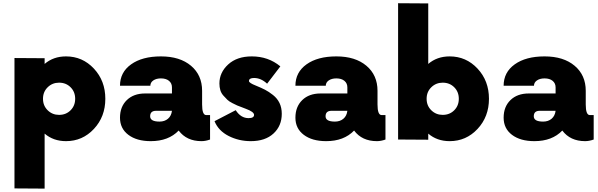

<svg xmlns="http://www.w3.org/2000/svg" viewBox="-20 -856 3671 1178"><path d="M385 -510Q486.2 -510 556.2 -435Q626.2 -360 626.2 -250Q626.2 -140 556.2 -65Q486.2 10 385 10Q307.5 10 253.8 -36.2V301.2L68.8 300V-500L253.8 -498.8V-463.8Q307.5 -510 385 -510ZM342.5 -151.2Q385 -151.2 413.1 -179.4Q441.2 -207.5 441.2 -250Q441.2 -292.5 413.1 -320.6Q385 -348.8 342.5 -348.8Q301.2 -348.8 272.5 -320.6Q243.8 -292.5 243.8 -250Q243.8 -207.5 272.5 -179.4Q301.2 -151.2 342.5 -151.2Z M1245 -150H1268.8V0Q1241.2 10 1216.2 10Q1125 10 1076.2 -55Q1013.8 10 905 10Q818.8 10 767.5 -28.8Q716.2 -67.5 716.2 -133.8Q716.2 -201.2 758.1 -241.9Q800 -282.5 870 -282.5H1035V-320Q1035 -345 1016.9 -360Q998.8 -375 967.5 -375Q938.8 -375 920.6 -362.5Q902.5 -350 902.5 -330H716.2Q716.2 -412.5 784.4 -461.2Q852.5 -510 967.5 -510Q1083.8 -510 1151.9 -452.5Q1220 -395 1220 -298.8V-215Q1220 -150 1245 -150ZM958.8 -110Q990 -110 1010.6 -127.5Q1031.2 -145 1035 -176.2H937.5Q901.2 -176.2 901.2 -142.5Q901.2 -110 958.8 -110Z M1518.8 10Q1445 10 1382.5 -21.9Q1320 -53.8 1296.2 -112.5L1426.2 -180Q1457.5 -131.2 1505 -131.2Q1538.8 -131.2 1538.8 -151.2Q1538.8 -170 1487.5 -188.8L1465 -197.5Q1443.8 -205 1435.6 -208.8Q1427.5 -212.5 1406.2 -223.1Q1385 -233.8 1375 -243.8Q1365 -253.8 1351.2 -268.8Q1337.5 -283.8 1331.9 -302.5Q1326.2 -321.2 1326.2 -343.8Q1326.2 -411.2 1380 -460.6Q1433.8 -510 1525 -510Q1626.2 -510 1700 -448.8L1618.8 -342.5Q1581.2 -377.5 1538.8 -377.5Q1507.5 -377.5 1507.5 -358.8Q1507.5 -347.5 1548.8 -331.2Q1582.5 -317.5 1605.6 -305.6Q1628.8 -293.8 1655 -273.1Q1681.2 -252.5 1695 -223.8Q1708.8 -195 1708.8 -157.5Q1708.8 -83.8 1658.1 -36.9Q1607.5 10 1518.8 10Z M2321.2 -150H2345V0Q2317.5 10 2292.5 10Q2201.2 10 2152.5 -55Q2090 10 1981.2 10Q1895 10 1843.8 -28.8Q1792.5 -67.5 1792.5 -133.8Q1792.5 -201.2 1834.4 -241.9Q1876.2 -282.5 1946.2 -282.5H2111.2V-320Q2111.2 -345 2093.1 -360Q2075 -375 2043.8 -375Q2015 -375 1996.9 -362.5Q1978.8 -350 1978.8 -330H1792.5Q1792.5 -412.5 1860.6 -461.2Q1928.8 -510 2043.8 -510Q2160 -510 2228.1 -452.5Q2296.2 -395 2296.2 -298.8V-215Q2296.2 -150 2321.2 -150ZM2035 -110Q2066.2 -110 2086.9 -127.5Q2107.5 -145 2111.2 -176.2H2013.8Q1977.5 -176.2 1977.5 -142.5Q1977.5 -110 2035 -110Z M2738.8 -510Q2840 -510 2910 -435Q2980 -360 2980 -250Q2980 -140 2910 -65Q2840 10 2738.8 10Q2661.2 10 2607.5 -36.2V1.2L2422.5 0V-836.2L2607.5 -835V-463.8Q2661.2 -510 2738.8 -510ZM2696.2 -151.2Q2738.8 -151.2 2766.9 -179.4Q2795 -207.5 2795 -250Q2795 -292.5 2766.9 -320.6Q2738.8 -348.8 2696.2 -348.8Q2655 -348.8 2626.2 -320.6Q2597.5 -292.5 2597.5 -250Q2597.5 -207.5 2626.2 -179.4Q2655 -151.2 2696.2 -151.2Z M3598.8 -150H3622.5V0Q3595 10 3570 10Q3478.8 10 3430 -55Q3367.5 10 3258.8 10Q3172.5 10 3121.2 -28.8Q3070 -67.5 3070 -133.8Q3070 -201.2 3111.9 -241.9Q3153.8 -282.5 3223.8 -282.5H3388.8V-320Q3388.8 -345 3370.6 -360Q3352.5 -375 3321.2 -375Q3292.5 -375 3274.4 -362.5Q3256.2 -350 3256.2 -330H3070Q3070 -412.5 3138.1 -461.2Q3206.2 -510 3321.2 -510Q3437.5 -510 3505.6 -452.5Q3573.8 -395 3573.8 -298.8V-215Q3573.8 -150 3598.8 -150ZM3312.5 -110Q3343.8 -110 3364.4 -127.5Q3385 -145 3388.8 -176.2H3291.2Q3255 -176.2 3255 -142.5Q3255 -110 3312.5 -110Z"/></svg>

Font: Now Alt Black
Style: Regular
Weight: 900
Designer: Alfredo Marco Pradil
Foundry: Alfredo Marco Pradil
Version: Version 1.002;PS 001.002;hotconv 1.0.88;makeotf.lib2.5.64775